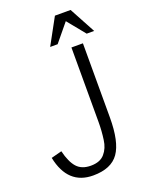

<svg xmlns="http://www.w3.org/2000/svg" viewBox="-163 -949 784 1037"><g transform="rotate(-20 229.5 -430.0)"><path d="M70 -171Q86 -105 114 -74Q142 -43 194 -43Q248 -43 274 -74Q300 -104 306 -150Q313 -199 313 -251V-679H379V-253Q379 -113 335.5 -51Q292 11 188 11Q43 11 9 -155ZM288 -871H378L459 -721H416L333 -823L249 -721H206Z"/></g></svg>

Font: Pavanam
Style: Regular
Weight: 400
Designer: Tharique Azeez
Foundry: Tharique Azeez
Version: Version 1.86; ttfautohint (v1.3) -l 8 -r 50 -G 200 -x 14 -D 